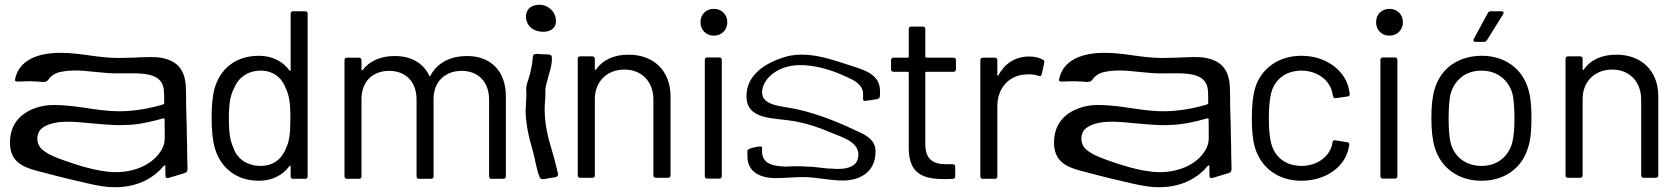

<svg xmlns="http://www.w3.org/2000/svg" viewBox="-20 -747 7002 802"><path d="M761.5 -137.1C761.5 -154.2 760.3 -171 760.3 -188.2C760.3 -238.6 756.6 -290 757.4 -341C757.4 -352.2 756.5 -363.5 756.5 -374.9C755.4 -453.9 722.3 -491.8 657.2 -504.8C626.3 -511.4 588.2 -507.8 554.3 -507.2C551.5 -507.2 548.9 -506.5 546.2 -506.5C523.1 -506.5 499.6 -504.8 475.7 -504.8C389.5 -504.8 319.9 -525.6 236.6 -526.3C138.9 -527.1 58.1 -496.7 42.6 -414C41.6 -406.2 50.4 -406.4 55.5 -406.4C71.4 -406.4 88.2 -407.7 104.5 -407.7C115.6 -407.5 126.4 -407.1 137.3 -406.4C147.4 -405.8 158.7 -403.5 168.8 -405.6C180 -407.1 183.2 -417.2 189.4 -423.8C193.2 -427.8 197.5 -430.3 201.7 -433.9C210.6 -440.7 224.6 -445 235.9 -447.2C298.6 -460.1 365.7 -446.1 427.8 -442C529.9 -433.6 665.1 -467.5 665.1 -358.8C665.3 -356.2 665.6 -353.4 665.6 -350.8V-342.6C665.6 -337 665.6 -331.4 665.8 -325.8C665.8 -323 665.9 -320.2 665.9 -317.4C665.9 -311.7 660.4 -310.5 656.1 -309.1C614.4 -297.3 571.9 -288.1 523.4 -284.1C405.3 -274.1 319.5 -308.4 205 -308.4C182.2 -308.4 160.8 -305.5 141.9 -300.2C75.4 -281.3 21.7 -236.7 21.7 -151.3C21.7 -75.3 70 -51 129.4 -34.7C191.6 -18.1 254.9 -1.8 317.7 12.4C359.1 21.8 400.5 32.5 443.1 34.6C535 39.1 602.2 8.2 648.5 -36.8C652.2 -40.4 665.1 -58.8 670.2 -56.1C671.2 -54.5 668.4 -57.1 670.2 -56.1C671.5 -54 671.4 -51.5 670.5 -48C670.5 -45.2 670.7 -42.4 670.7 -39.6C670.9 -34 671 -28.4 671 -22.8C671 -17.8 670.5 -11.7 672 -7.7C674.7 -0.3 683.8 -3.7 689.3 -5.3C706.5 -10.2 723.7 -15.6 740.9 -20.9C753.1 -24.7 763.3 -25.3 763.3 -42.8C763.1 -45.6 763.1 -48.2 763.1 -51C762.3 -79.1 761.5 -108.3 761.5 -137.1ZM667.6 -236.1C667.6 -235.4 667.2 -232.6 667.7 -232.6C667.7 -227.6 667.6 -232.6 667.7 -232.6C667.7 -217.2 668.4 -201.8 667.9 -187.1C668.1 -181.4 668.1 -175.6 668.1 -169.8C668.1 -150.7 663.2 -136.9 655.9 -123.3C627.6 -71.8 567.9 -38.1 497.4 -29.8C451 -24.5 409.1 -31.3 369.9 -40.1C327 -49.8 286 -63.4 246.5 -77.4C212.6 -89 179.9 -102.2 155.5 -122.9C140.5 -135.7 129.7 -163.1 139.9 -189.9C151.5 -220.9 190.6 -231.7 228.2 -237C264.9 -240.7 303.4 -237.5 337.9 -234C379.9 -230.7 420.5 -225.9 466.1 -224.4C471.6 -224.4 476.8 -224.2 482.3 -224.2C487.7 -224.2 493.1 -224.8 498.5 -224.8C556.7 -225.2 608.9 -238 656.9 -251.2C660 -252.1 667.4 -254.9 667.6 -248.7Z M1194 -690V-454C1194 -451 1192 -450 1189 -453C1160 -492 1115 -514 1062 -514C964 -514 900 -460 876 -377C867 -343 864 -302 864 -253C864 -202 868 -161 878 -126C903 -45 967 8 1062 8C1115 8 1160 -14 1189 -53C1192 -56 1194 -55 1194 -52V-10C1194 -4 1198 0 1204 0H1255C1261 0 1265 -4 1265 -10V-690C1265 -696 1261 -700 1255 -700H1204C1198 -700 1194 -696 1194 -690ZM1176 -131C1160 -86 1124 -54 1069 -54C1012 -54 969 -84 954 -132C942 -159 936 -188 936 -253C936 -322 944 -352 958 -379C975 -422 1015 -452 1069 -452C1122 -452 1159 -421 1174 -377C1187 -350 1193 -320 1193 -253C1193 -187 1188 -157 1176 -131Z M1931 -513C1866 -513 1808 -488 1778 -431C1776 -428 1774 -428 1773 -431C1748 -484 1697 -513 1629 -513C1573 -513 1525 -494 1495 -455C1492 -452 1490 -453 1490 -456V-496C1490 -502 1486 -506 1480 -506H1429C1423 -506 1419 -502 1419 -496V-10C1419 -4 1423 0 1429 0H1480C1486 0 1490 -4 1490 -10V-333C1490 -406 1536 -451 1606 -451C1675 -451 1720 -405 1720 -331V-10C1720 -4 1724 0 1730 0H1781C1787 0 1791 -4 1791 -10V-333C1791 -406 1839 -451 1909 -451C1977 -451 2023 -405 2023 -331V-10C2023 -4 2027 0 2033 0H2083C2089 0 2093 -4 2093 -10V-345C2093 -450 2030 -513 1931 -513Z M2175.2 -282.7C2177.8 -221 2189.5 -170.3 2204.2 -121.7C2215.3 -85 2219.7 -41.4 2234.8 -5.2C2240 7.2 2266.1 -1.7 2278.5 -3.7C2297 -6.5 2315.5 -4.9 2310 -24.9C2303.2 -50.3 2297.8 -77.3 2290.2 -102.6C2272.6 -160.7 2255.4 -216.7 2255 -292C2255 -316.2 2259.3 -339.8 2258 -363.8C2257 -381.3 2262.8 -397.1 2266.7 -412.8C2274.1 -443.6 2287.5 -474.1 2285 -510C2284.2 -522.3 2260.2 -519.6 2247.2 -520.1C2230.8 -520.9 2207.3 -526.8 2205.9 -511.4C2203.6 -482.6 2199.5 -460 2193.2 -436.1C2188 -415.3 2176 -390.8 2178.2 -368C2180.2 -346.6 2176.8 -326.1 2176.6 -304C2176.6 -297.2 2175.4 -290.6 2175.2 -282.7ZM2302.1 -659.5C2302.7 -704.5 2255.9 -740.4 2206.8 -722.5C2168.7 -708.5 2169.5 -657.6 2196.1 -632.9C2227.6 -603.3 2304.2 -606.4 2302.1 -659.5Z M2605.7 -518.6C2546.3 -518.6 2499 -498.5 2468.8 -455.4C2466.8 -453.4 2464.7 -455.4 2464.7 -458.4V-501.6C2464.7 -507.6 2460.7 -511.6 2454.7 -511.6H2403.3C2397.3 -511.6 2393.3 -507.6 2393.3 -501.6V-14.4C2393.3 -8.3 2397.3 -4.3 2403.3 -4.3H2454.7C2460.7 -4.3 2464.7 -8.3 2464.7 -14.4V-333.1C2464.7 -406.3 2515.1 -456.4 2588.6 -456.4C2661 -456.4 2709.3 -405.3 2709.3 -331.1V-14.4C2709.3 -8.3 2713.4 -4.3 2719.4 -4.3H2770.7C2776.8 -4.3 2780.8 -8.3 2780.8 -14.4V-345.2C2780.8 -450.4 2711.4 -518.6 2605.7 -518.6Z M2962 -598C2994 -598 3018 -622 3018 -654C3018 -687 2994 -710 2962 -710C2929 -710 2906 -687 2906 -654C2906 -622 2929 -598 2962 -598ZM2934 -1H2985C2991 -1 2995 -5 2995 -11V-497C2995 -503 2991 -507 2985 -507H2934C2928 -507 2924 -503 2924 -497V-11C2924 -5 2928 -1 2934 -1Z M3157.8 -135.6C3146.8 -135.6 3103 -127.8 3102.1 -118C3102.1 -117.1 3101.8 -116.1 3101.8 -115.2C3101.8 -107.9 3102.1 -100.7 3102.1 -93.5C3102.1 -29.1 3154.7 -3 3220.3 -3C3259.3 -3 3294.1 -7.3 3334.1 -7.3C3393.3 -7.3 3442.3 7.1 3500.4 7.1C3578.2 7.1 3637 -33.5 3637 -111.8C3638.9 -156 3607 -176.5 3577.9 -191.1C3495.4 -230.5 3408.7 -268.2 3311.8 -290C3245.1 -306 3143.2 -301 3166.9 -384.2C3185 -438.3 3249.1 -475 3320.7 -475C3328.4 -475.2 3336.3 -475 3344.2 -474.5C3410.7 -468.7 3464.5 -449.8 3515 -426.5C3543.8 -413.5 3585.2 -395.3 3585.2 -353.7C3585.4 -348.4 3585.2 -343.1 3585.2 -337.8C3585.2 -335.9 3584.9 -333.7 3584.9 -331.8C3584.9 -327.5 3589 -325.3 3593.6 -325.3C3610.8 -328.2 3627.4 -329.7 3643.3 -333C3655.4 -336 3655.8 -340.7 3655.8 -354.4C3655.8 -357.3 3656 -360.2 3656 -363.1C3656 -364.5 3655.8 -366.2 3655.8 -367.9C3655.8 -434.3 3593.6 -453.7 3542.4 -470C3463 -494.8 3351.3 -540.9 3250.1 -506.5C3182 -484.3 3098 -437.2 3098 -346C3098 -243.7 3213.1 -256.1 3297.4 -240.8C3355.5 -230.4 3405 -213.2 3452.6 -192.5C3497.3 -173.7 3577.2 -152.8 3564.3 -88C3558 -53.1 3522.3 -41.4 3481.1 -41.4H3474.4C3469.6 -41.6 3464.6 -42.1 3459.8 -42.4C3431 -42.4 3403.8 -47.5 3375.7 -50.1C3358.8 -50.1 3341.5 -51.7 3323.8 -52.5H3298.3C3294.3 -52.5 3290.4 -52.2 3284.9 -52C3280.1 -52 3273.4 -52 3265.7 -51C3212.6 -52.6 3163.1 -60.1 3163.1 -114.9C3163.1 -119.2 3163.3 -123.6 3163.3 -127.9C3163.3 -132.5 3162 -135.3 3157.8 -135.6Z M3973 -457V-496C3973 -502 3969 -506 3963 -506H3849C3847 -506 3845 -508 3845 -510V-626C3845 -632 3841 -636 3835 -636H3786C3780 -636 3776 -632 3776 -626V-510C3776 -508 3774 -506 3772 -506H3712C3706 -506 3702 -502 3702 -496V-457C3702 -451 3706 -447 3712 -447H3772C3774 -447 3776 -445 3776 -443V-126C3777 -22 3835 1 3923 1C3935 1 3947 1 3960 0C3967 0 3970 -4 3970 -10V-51C3970 -57 3966 -61 3960 -61H3934C3874 -61 3845 -83 3845 -148V-443C3845 -445 3847 -447 3849 -447H3963C3969 -447 3973 -451 3973 -457Z M4279 -511C4219 -511 4176 -480 4150 -432C4148 -429 4146 -430 4146 -434V-496C4146 -502 4142 -506 4136 -506H4085C4079 -506 4075 -502 4075 -496V-10C4075 -4 4079 0 4085 0H4136C4142 0 4146 -4 4146 -10V-305C4146 -380 4197 -434 4266 -436C4288 -438 4305 -435 4318 -430C4325 -427 4329 -430 4331 -436L4342 -485C4343 -490 4342 -495 4336 -498C4323 -505 4306 -511 4279 -511Z M5122.5 -137.1C5122.5 -154.2 5121.3 -171 5121.3 -188.2C5121.3 -238.6 5117.6 -290 5118.4 -341C5118.4 -352.2 5117.5 -363.5 5117.5 -374.9C5116.4 -453.9 5083.3 -491.8 5018.2 -504.8C4987.3 -511.4 4949.2 -507.8 4915.3 -507.2C4912.5 -507.2 4909.9 -506.5 4907.2 -506.5C4884.1 -506.5 4860.6 -504.8 4836.7 -504.8C4750.5 -504.8 4680.9 -525.6 4597.6 -526.3C4499.9 -527.1 4419.1 -496.7 4403.6 -414C4402.6 -406.2 4411.4 -406.4 4416.5 -406.4C4432.4 -406.4 4449.2 -407.7 4465.5 -407.7C4476.6 -407.5 4487.4 -407.1 4498.3 -406.4C4508.4 -405.8 4519.7 -403.5 4529.8 -405.6C4541 -407.1 4544.2 -417.2 4550.4 -423.8C4554.2 -427.8 4558.5 -430.3 4562.7 -433.9C4571.6 -440.7 4585.6 -445 4596.9 -447.2C4659.6 -460.1 4726.7 -446.1 4788.8 -442C4890.9 -433.6 5026.1 -467.5 5026.1 -358.8C5026.3 -356.2 5026.6 -353.4 5026.6 -350.8V-342.6C5026.6 -337 5026.6 -331.4 5026.8 -325.8C5026.8 -323 5026.9 -320.2 5026.9 -317.4C5026.9 -311.7 5021.4 -310.5 5017.1 -309.1C4975.4 -297.3 4932.9 -288.1 4884.4 -284.1C4766.3 -274.1 4680.5 -308.4 4566 -308.4C4543.2 -308.4 4521.8 -305.5 4502.9 -300.2C4436.4 -281.3 4382.7 -236.7 4382.7 -151.3C4382.7 -75.3 4431 -51 4490.4 -34.7C4552.6 -18.1 4615.9 -1.8 4678.7 12.4C4720.1 21.8 4761.5 32.5 4804.1 34.6C4896 39.1 4963.2 8.2 5009.5 -36.8C5013.2 -40.4 5026.1 -58.8 5031.2 -56.1C5032.2 -54.5 5029.4 -57.1 5031.2 -56.1C5032.5 -54 5032.4 -51.5 5031.5 -48C5031.5 -45.2 5031.7 -42.4 5031.7 -39.6C5031.9 -34 5032 -28.4 5032 -22.8C5032 -17.8 5031.5 -11.7 5033 -7.7C5035.7 -0.3 5044.8 -3.7 5050.3 -5.3C5067.5 -10.2 5084.7 -15.6 5101.9 -20.9C5114.1 -24.7 5124.3 -25.3 5124.3 -42.8C5124.1 -45.6 5124.1 -48.2 5124.1 -51C5123.3 -79.1 5122.5 -108.3 5122.5 -137.1ZM5028.6 -236.1C5028.6 -235.4 5028.2 -232.6 5028.7 -232.6C5028.7 -227.6 5028.6 -232.6 5028.7 -232.6C5028.7 -217.2 5029.4 -201.8 5028.9 -187.1C5029.1 -181.4 5029.1 -175.6 5029.1 -169.8C5029.1 -150.7 5024.2 -136.9 5016.9 -123.3C4988.6 -71.8 4928.9 -38.1 4858.4 -29.8C4812 -24.5 4770.1 -31.3 4730.9 -40.1C4688 -49.8 4647 -63.4 4607.5 -77.4C4573.6 -89 4540.9 -102.2 4516.5 -122.9C4501.5 -135.7 4490.7 -163.1 4500.9 -189.9C4512.5 -220.9 4551.6 -231.7 4589.2 -237C4625.9 -240.7 4664.4 -237.5 4698.9 -234C4740.9 -230.7 4781.5 -225.9 4827.1 -224.4C4832.6 -224.4 4837.8 -224.2 4843.3 -224.2C4848.7 -224.2 4854.1 -224.8 4859.5 -224.8C4917.7 -225.2 4969.9 -238 5017.9 -251.2C5021 -252.1 5028.4 -254.9 5028.6 -248.7Z M5416 8C5514 8 5592 -45 5612 -122C5614 -130 5615 -137 5616 -142C5617 -149 5613 -152 5607 -153L5558 -161C5552 -162 5547 -160 5546 -153C5546 -152 5546 -151 5545 -149V-145C5533 -93 5483 -54 5416 -54C5348 -54 5302 -94 5289 -152C5284 -172 5280 -205 5280 -254C5280 -299 5284 -334 5289 -355C5302 -412 5348 -452 5416 -452C5485 -452 5534 -410 5545 -361L5548 -346C5549 -340 5553 -336 5559 -337L5609 -344C5615 -345 5619 -348 5618 -355C5617 -363 5615 -373 5612 -385C5592 -456 5517 -514 5416 -514C5319 -514 5246 -459 5222 -377C5214 -346 5209 -310 5209 -255C5209 -204 5212 -165 5222 -131C5247 -47 5318 8 5416 8Z M5784 -598C5816 -598 5840 -622 5840 -654C5840 -687 5816 -710 5784 -710C5751 -710 5728 -687 5728 -654C5728 -622 5751 -598 5784 -598ZM5756 -1H5807C5813 -1 5817 -5 5817 -11V-497C5817 -503 5813 -507 5807 -507H5756C5750 -507 5746 -503 5746 -497V-11C5746 -5 5750 -1 5756 -1Z M6143 -572H6179C6184 -572 6188 -575 6191 -579L6259 -688C6263 -695 6260 -700 6252 -700H6207C6202 -700 6197 -698 6195 -693L6136 -584C6132 -577 6136 -572 6143 -572ZM6169 8C6265 8 6338 -45 6363 -131C6374 -164 6377 -205 6377 -254C6377 -301 6374 -343 6363 -377C6338 -461 6265 -514 6170 -514C6071 -514 5998 -461 5973 -376C5963 -344 5959 -303 5959 -254C5959 -206 5963 -164 5973 -131C5999 -45 6072 8 6169 8ZM6169 -54C6102 -54 6054 -92 6039 -152C6034 -174 6031 -210 6031 -253C6031 -295 6034 -332 6039 -354C6055 -413 6102 -452 6168 -452C6234 -452 6282 -413 6298 -354C6303 -332 6306 -297 6306 -253C6306 -213 6303 -176 6297 -152C6281 -92 6233 -54 6169 -54Z M6731.7 -518.6C6672.3 -518.6 6625 -498.5 6594.8 -455.4C6592.8 -453.4 6590.7 -455.4 6590.7 -458.4V-501.6C6590.7 -507.6 6586.7 -511.6 6580.7 -511.6H6529.3C6523.3 -511.6 6519.3 -507.6 6519.3 -501.6V-14.4C6519.3 -8.3 6523.3 -4.3 6529.3 -4.3H6580.7C6586.7 -4.3 6590.7 -8.3 6590.7 -14.4V-333.1C6590.7 -406.3 6641.1 -456.4 6714.6 -456.4C6787 -456.4 6835.3 -405.3 6835.3 -331.1V-14.4C6835.3 -8.3 6839.4 -4.3 6845.4 -4.3H6896.7C6902.8 -4.3 6906.8 -8.3 6906.8 -14.4V-345.2C6906.8 -450.4 6837.4 -518.6 6731.7 -518.6Z"/></svg>

Font: Elastic
Style: elastic
Weight: 400
Designer: Jeremy Tribby
Foundry: Tribby Type
Version: Version 1.422;hotconv 1.0.109;makeotfexe 2.5.65596